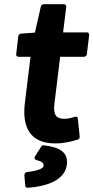

<svg xmlns="http://www.w3.org/2000/svg" viewBox="-20 -658 444 913"><path d="M98 -166C85 -56 121 24 243 24C284 24 320 15 349 6C355 4 360 -3 359 -9L350 -94C349 -107 338 -103 334 -102C321 -97 301 -93 286 -93C247 -93 232 -112 239 -166L266 -388H379C384 -388 392 -392 393 -400L404 -491C405 -496 401 -504 393 -504H280L295 -625C296 -630 292 -638 284 -638H188C182 -638 175 -633 174 -626L146 -503L80 -498C74 -498 68 -493 67 -486L57 -400C56 -395 60 -388 68 -388H125ZM189 33C184 32 179 34 176 39L147 85C139 98 150 102 153 103C181 110 189 118 187 132C186 142 163 154 109 160C100 161 96 169 96 175L100 225C100 230 105 235 112 235C197 229 289 201 298 125C305 69 268 42 189 33Z"/></svg>

Font: Falling Sky
Style: BdObl
Weight: 700
Designer: Paul D. Hunt
Foundry: Adobe Systems Incorporated
Version: Version 1.02